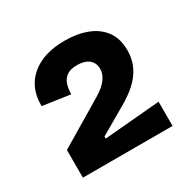

<svg xmlns="http://www.w3.org/2000/svg" viewBox="-103 -791 627 625"><g transform="rotate(-30 210.5 -478.0)"><path d="M40 -270V-374L209 -475Q223 -483 236 -494Q249 -505 257.5 -519Q266 -533 266 -549Q266 -571 250.5 -584Q235 -597 206 -597Q180 -597 166 -586Q152 -575 147.5 -558Q143 -541 143 -524L40 -539Q39 -608 85 -647Q131 -686 211 -686Q258 -686 294.5 -672Q331 -658 352 -629.5Q373 -601 373 -557Q373 -529 364 -506Q355 -483 339 -464.5Q323 -446 301.5 -430.5Q280 -415 256 -402L168 -351V-343L377 -361V-270Z"/></g></svg>

Font: Bricolage Grotesque 96pt ExtraBold SemiBold
Style: Regular
Weight: 600
Version: Version 1.001;gftools[0.9.33.dev8+g029e19f]